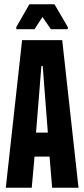

<svg xmlns="http://www.w3.org/2000/svg" viewBox="-20 -875 393 895"><path d="M7 0 83 -688H270L346 0H223L211 -145H141L128 0ZM148 -257H203L179 -568H173ZM56 -739V-749L117 -855H234L296 -749V-739H217L178 -796L141 -739Z"/></svg>

Font: Saira Ultra Condensed ExtraBold
Style: Regular
Weight: 800
Width: 1
Designer: Hector Gatti with collaboration of the Omnibus-Type team
Foundry: Omnibus-Type
Version: Version 1.001; ttfautohint (v1.8)